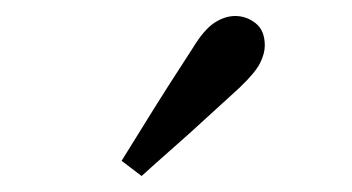

<svg xmlns="http://www.w3.org/2000/svg" viewBox="-20 -777 440 240"><path d="M132 -576Q147 -600 161.5 -623.5Q176 -647 191 -670.5Q206 -694 221 -717Q235 -740 248 -748.5Q261 -757 274 -757Q288 -757 299.5 -748Q311 -739 311 -720Q311 -710 305 -698Q299 -686 279 -667Q259 -649 239 -630.5Q219 -612 198.5 -594Q178 -576 157 -557Z"/></svg>

Font: Adobe Variable Font Prototype
Style: Regular
Weight: 389
Designer: Frank Grießhammer
Foundry: Adobe
Version: Version 1.004;hotconv 1.0.113;makeotfexe 2.5.65598